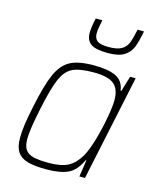

<svg xmlns="http://www.w3.org/2000/svg" viewBox="-111 -809 735 895"><g transform="rotate(15 256.0 -361.5)"><path d="M42 -103Q42 -158 63 -255Q86 -367 110 -421Q134 -475 173.5 -496.5Q213 -518 288 -518Q358 -518 395 -500Q432 -482 438 -436H442L464 -510H491L383 0H356L368 -80H364Q340 -27 302 -9.5Q264 8 197 8Q139 8 106 -2Q73 -12 57.5 -35.5Q42 -59 42 -103ZM352 -101Q369 -131 385.5 -187.5Q402 -244 412 -300.5Q422 -357 422 -385Q422 -440 393 -463Q364 -486 296 -486Q228 -486 194.5 -470Q161 -454 140.5 -407.5Q120 -361 98 -255Q76 -151 76 -107Q76 -72 88.5 -54.5Q101 -37 127 -30.5Q153 -24 201 -24Q261 -24 294 -41.5Q327 -59 352 -101ZM229 -658Q229 -686 239 -731H271Q270 -724 265.5 -702.5Q261 -681 261 -666Q261 -641 276 -629.5Q291 -618 331 -618Q372 -618 393 -630Q414 -642 423 -664.5Q432 -687 441 -731H472Q462 -679 451 -651.5Q440 -624 413.5 -607Q387 -590 335 -590Q275 -590 252 -607Q229 -624 229 -658Z"/></g></svg>

Font: Saira Semi Condensed Thin
Style: Italic
Weight: 100
Width: 4
Italic angle: -12°
Designer: Hector Gatti with collaboration of the Omnibus-Type team
Foundry: Omnibus-Type
Version: Version 1.001; ttfautohint (v1.8)